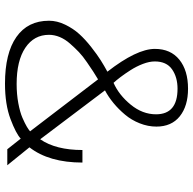

<svg xmlns="http://www.w3.org/2000/svg" viewBox="-22 -724 755 750"><g transform="rotate(90 355.0 -348.5)"><path d="M306 9Q187.5 9 124 -35.5Q60.5 -80 60.5 -163Q60.5 -194.5 75.8 -226Q91 -257.5 112.5 -281.2Q134 -305 163.8 -328.2Q193.5 -351.5 215 -365Q236.5 -378.5 259.5 -391Q170.5 -505.5 170.5 -576.5Q170.5 -638 212.5 -672Q254.5 -706 326 -706Q393.5 -706 433.8 -673.8Q474 -641.5 474 -582.5Q474 -549.5 461.2 -517.2Q448.5 -485 427.2 -459.8Q406 -434.5 382 -414.8Q358 -395 332.5 -381.5L523.5 -128.5Q565.5 -189.5 565.5 -293.5H614.5Q614.5 -163 555 -86.5L625 0H562.5L521 -52.5Q501.5 -34 444.5 -12.5Q387.5 9 306 9ZM303 -415Q350.5 -436 388.2 -482Q426 -528 426 -581Q426 -665 326 -665Q281 -665 250.2 -643.5Q219.5 -622 219.5 -576Q219.5 -555 229.2 -529.5Q239 -504 253.8 -481Q268.5 -458 280.8 -442Q293 -426 303 -415ZM307.5 -36.5Q347.5 -36.5 382.5 -43Q417.5 -49.5 439.8 -59.2Q462 -69 474.2 -76.2Q486.5 -83.5 492.5 -89L289.5 -354.5Q271 -343.5 258.8 -335.5Q246.5 -327.5 222.8 -311.2Q199 -295 183 -279.8Q167 -264.5 150 -245.2Q133 -226 124.2 -205Q115.5 -184 115.5 -163Q115.5 -104.5 166 -70.5Q216.5 -36.5 307.5 -36.5Z"/></g></svg>

Font: League Mono UltraLight
Style: Regular
Weight: 200
Width: 6
Designer: Tyler Finck
Foundry: The League of Moveable Type / Tyler Finck
Version: Version 2.210